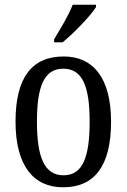

<svg xmlns="http://www.w3.org/2000/svg" viewBox="-20 -786 538 816"><path d="M210 -619V-606H246C296 -647 367 -721 388 -756V-766H289C272 -721 238 -666 210 -619ZM248 10C382 10 452 -81 452 -269C452 -456 375 -546 251 -546C115 -546 46 -456 46 -269C46 -81 123 10 248 10ZM250 -41C168 -41 137 -119 137 -269C137 -418 167 -494 249 -494C331 -494 361 -418 361 -269C361 -119 332 -41 250 -41Z"/></svg>

Font: Noto Serif Tamil Condensed
Style: Italic
Weight: 400
Width: 3
Italic angle: -12°
Designer: Indian Type Foundry, Tom Grace, and the Monotype Design Team
Foundry: Monotype Imaging Inc.
Version: Version 2.003